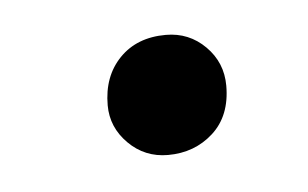

<svg xmlns="http://www.w3.org/2000/svg" viewBox="-26 -443 265 165"><g transform="rotate(-5 107.0 -360.5)"><path d="M114 -309Q94 -309 80 -323Q66 -337 66 -356Q66 -381 81 -396.5Q96 -412 121 -412Q141 -412 155 -398Q169 -384 169 -364Q169 -338 153 -323.5Q137 -309 114 -309Z"/></g></svg>

Font: Asap Condensed Condensed Regular
Style: Italic
Weight: 400
Width: 3
Italic angle: -6°
Designer: Pablo Cosgaya
Foundry: Omnibus-Type
Version: Version 3.001; ttfautohint (v1.8.4.7-5d5b)